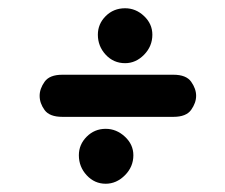

<svg xmlns="http://www.w3.org/2000/svg" viewBox="-20 -502 546 465"><path d="M236 -57Q209 -57 190 -77.5Q171 -98 171 -126Q171 -152 190 -171Q209 -190 236 -190Q262 -190 282.5 -171Q303 -152 303 -126Q303 -98 282.5 -77.5Q262 -57 236 -57ZM131 -219Q100 -219 88 -235.5Q76 -252 76 -270Q76 -287 88 -304Q100 -321 131 -321H400Q431 -321 443 -304Q455 -287 455 -270Q455 -253 443 -236Q431 -219 400 -219ZM283 -349Q255 -349 236 -369.5Q217 -390 217 -418Q217 -444 236 -463Q255 -482 283 -482Q309 -482 329 -463Q349 -444 349 -418Q349 -390 329 -369.5Q309 -349 283 -349Z"/></svg>

Font: Edu VIC WA NT Beginner
Style: Bold
Weight: 700
Designer: Tina and Corey Anderson
Foundry: Google for Education
Version: Version 1.003